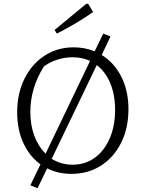

<svg xmlns="http://www.w3.org/2000/svg" viewBox="-20 -903 761 1006"><path d="M354 8Q284 8 227 -21L177 83L139 68L192 -42Q135 -83 102.5 -153.5Q70 -224 70 -315Q70 -413 108 -490Q146 -567 213 -611Q280 -655 366 -655Q425 -655 476 -634L521 -727L559 -712L513 -615Q578 -575 615.5 -501.5Q653 -428 653 -331Q653 -232 615 -155.5Q577 -79 509.5 -35.5Q442 8 354 8ZM139 -317Q139 -247 160 -191Q181 -135 219 -98L452 -584Q410 -603 360 -603Q321 -603 282 -591Q243 -579 210 -555Q139 -442 139 -317ZM360 -40Q426 -40 476 -76Q526 -112 554.5 -177Q583 -242 583 -328Q583 -406 558 -466.5Q533 -527 487 -562L251 -71Q300 -40 360 -40ZM278 -727 266 -746 432 -883H442L468 -840Q422 -808 374.5 -780Q327 -752 278 -727Z"/></svg>

Font: Piazzolla SC Light
Style: Regular
Weight: 300
Designer: Juan Pablo del Peral
Foundry: Huerta Tipografica
Version: Version 1.330